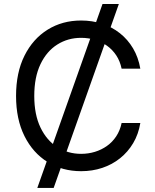

<svg xmlns="http://www.w3.org/2000/svg" viewBox="-20 -839 770 952"><path d="M165 92.8 488.3 -819.3H569.3L246.1 92.8ZM382.3 9.8Q289.1 9.8 216.1 -35.4Q143.1 -80.6 101.3 -164.3Q59.6 -248 59.6 -363.3Q59.6 -479 101.3 -562.7Q143.1 -646.5 216.1 -691.9Q289.1 -737.3 382.3 -737.3Q437.5 -737.3 486.6 -721.2Q535.6 -705.1 574.7 -674.1Q613.8 -643.1 639.9 -598.9Q666 -554.7 675.8 -498.5H583Q575.2 -536.1 556.4 -564.5Q537.6 -592.8 510.5 -612.3Q483.4 -631.8 450.7 -641.6Q418 -651.4 382.3 -651.4Q316.9 -651.4 264.2 -618.2Q211.4 -585 180.7 -520.8Q149.9 -456.5 149.9 -363.3Q149.9 -270.5 180.9 -206.3Q211.9 -142.1 264.6 -109.1Q317.4 -76.2 382.3 -76.2Q418 -76.2 450.7 -86.2Q483.4 -96.2 510.5 -115.5Q537.6 -134.8 556.4 -163.3Q575.2 -191.9 583 -229H675.8Q666.5 -173.3 640.4 -129.4Q614.3 -85.4 575.2 -54.2Q536.1 -22.9 487.1 -6.6Q438 9.8 382.3 9.8Z"/></svg>

Font: Adwaita Sans
Style: Regular
Weight: 400
Designer: Rasmus Andersson
Foundry: rsms
Version: Version 4.001;git-9221beed3